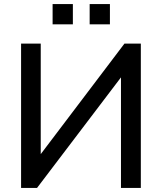

<svg xmlns="http://www.w3.org/2000/svg" viewBox="-20 -918 790 938"><path d="M83 0V-705H179V-165L588 -705H668V0H571V-540L161 0ZM418 -799V-898H517V-799ZM237 -799V-898H336V-799Z"/></svg>

Font: Mulish SemiBold
Style: Regular
Weight: 600
Designer: Vernon Adams
Foundry: Vernon Adams
Version: Version 3.603; ttfautohint (v1.8.3)